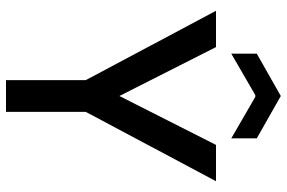

<svg xmlns="http://www.w3.org/2000/svg" viewBox="-178 -778 956 640"><g transform="rotate(90 300.0 -458.0)"><path d="M247 0V-266L16 -700H137L300 -378L463 -700H584L353 -266V0ZM159 -751V-836L300 -916L441 -836V-751L303 -831H297Z"/></g></svg>

Font: DM Mono Medium
Style: Regular
Weight: 500
Designer: Colophon Foundry
Foundry: Colophon Foundry
Version: Version 1.000; ttfautohint (v1.8.2.53-6de2)